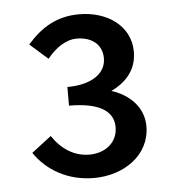

<svg xmlns="http://www.w3.org/2000/svg" viewBox="-41 -928 498 543"><g transform="rotate(-5 208.0 -656.5)"><path d="M205 -424C291 -424 365 -476 365 -557C365 -613 323 -650 275 -665C319 -686 348 -720 348 -770C348 -844 282 -889 203 -889C140 -889 95 -862 55 -816L106 -771C129 -800 159 -821 190 -821C234 -821 262 -797 262 -759C262 -716 221 -687 152 -687V-634C234 -634 278 -610 278 -562C278 -518 242 -491 198 -491C155 -491 119 -514 93 -553L37 -510C72 -458 132 -424 205 -424Z"/></g></svg>

Font: Noto Sans Japanese Medium
Style: Regular
Weight: 500
Designer: Ryoko NISHIZUKA (kana & ideographs); Paul D. Hunt (Latin, Greek & Cyrillic); Wenlong ZHANG (bopomofo); Sandoll Communica
Foundry: Adobe Systems Incorporated
Version: Version 1.000;PS 1;hotconv 1.0.78;makeotf.lib2.5.61930